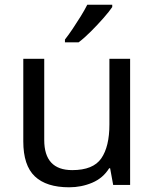

<svg xmlns="http://www.w3.org/2000/svg" viewBox="-20 -786 658 816"><path d="M533 -536V0H461L448 -71H444Q418 -29 372 -9.5Q326 10 274 10Q177 10 128 -36.5Q79 -83 79 -185V-536H168V-191Q168 -63 287 -63Q376 -63 410.5 -113Q445 -163 445 -257V-536ZM457 -756Q445 -738 420 -709.5Q395 -681 366.5 -652.5Q338 -624 314 -606H256V-618Q271 -637 288.5 -663Q306 -689 323 -716.5Q340 -744 351 -766H457Z"/></svg>

Font: Noto Sans Elymaic
Style: Regular
Weight: 400
Designer: Morgane Pierson
Foundry: Google LLC
Version: Version 1.002; ttfautohint (v1.8.4.7-5d5b)